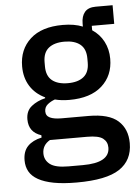

<svg xmlns="http://www.w3.org/2000/svg" viewBox="-56 -648 649 903"><g transform="rotate(-5 268.5 -196.0)"><path d="M534 49Q534 130 472 171Q410 212 270 212Q206 212 161.5 203.5Q117 195 88.5 179Q60 163 47 140Q34 117 34 87Q34 44 57.5 20Q81 -4 123 -13V-24Q64 -43 64 -104Q64 -144 91 -165.5Q118 -187 156 -196V-200Q110 -222 85.5 -261.5Q61 -301 61 -354Q61 -434 114.5 -483Q168 -532 268 -532Q323 -532 362 -516V-530Q362 -565 378.5 -584.5Q395 -604 430 -604H510V-516H404V-495Q439 -472 458 -435.5Q477 -399 477 -354Q477 -275 423 -226.5Q369 -178 269 -178Q231 -178 201 -186Q181 -179 166 -166.5Q151 -154 151 -134Q151 -113 170 -104Q189 -95 224 -95H352Q448 -95 491 -56.5Q534 -18 534 49ZM432 61Q432 34 411.5 18Q391 2 337 2H161Q125 23 125 62Q125 94 150.5 113.5Q176 133 237 133H305Q432 133 432 61ZM269 -257Q317 -257 343.5 -278.5Q370 -300 370 -345V-365Q370 -410 343.5 -431.5Q317 -453 269 -453Q221 -453 194.5 -431.5Q168 -410 168 -365V-345Q168 -300 194.5 -278.5Q221 -257 269 -257Z"/></g></svg>

Font: IBM Plex Sans Arabic Medm
Style: Regular
Weight: 500
Designer: Mike Abbink, Paul van der Laan, Pieter van Rosmalen, Wael Morcos, Khajak Apelian
Foundry: Bold Monday
Version: Version 1.005